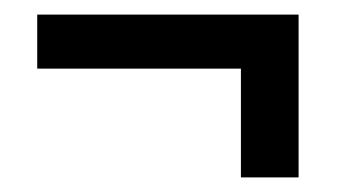

<svg xmlns="http://www.w3.org/2000/svg" viewBox="-20 -299 493 263"><path d="M31 -279H389V-56H310V-205H31Z"/></svg>

Font: Yrsa SemiBold
Style: Regular
Weight: 600
Version: Version 2.004